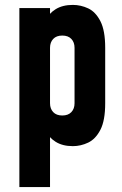

<svg xmlns="http://www.w3.org/2000/svg" viewBox="-20 -583 498 783"><path d="M59 180V-550H184V-466L162 -495Q178 -527.5 206.5 -545.2Q235 -563 277 -563Q309.5 -563 339.8 -548.8Q370 -534.5 389.5 -496.5Q409 -458.5 409 -388V-162Q409 -91.5 389.5 -53.8Q370 -16 339.8 -1.5Q309.5 13 277 13Q235 13 206.5 -5Q178 -23 162 -55L184 -84V180ZM234 -112Q258 -112 271 -125.8Q284 -139.5 284 -162V-388Q284 -410.5 271 -424.2Q258 -438 234 -438Q210 -438 197 -424.2Q184 -410.5 184 -388V-162Q184 -139.5 197 -125.8Q210 -112 234 -112Z"/></svg>

Font: Mohave Light
Style: Bold
Weight: 700
Version: Version 2.003